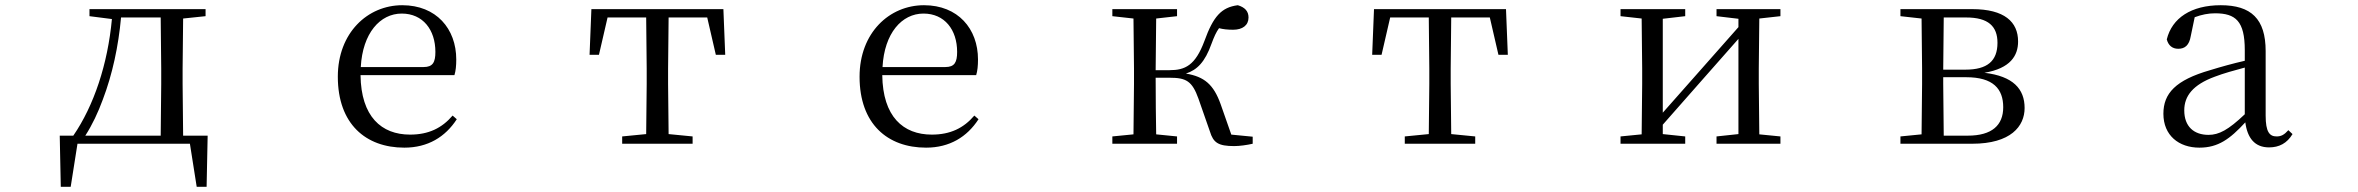

<svg xmlns="http://www.w3.org/2000/svg" viewBox="-20 -551 9040 736"><path d="M323 -489 409 -478C393 -305 340 -146 261 -31H209L213 165H251L277 0H708L734 165H772L776 -31H682L680 -229V-288L682 -480L768 -489V-516H323ZM596 -31H307C334 -73 356 -120 374 -169C411 -266 434 -374 444 -484H596L598 -288V-229Z M1530 15C1620 15 1687 -26 1731 -94L1715 -108C1674 -60 1623 -35 1552 -35C1442 -35 1364 -104 1362 -263H1722C1727 -279 1729 -299 1729 -323C1729 -441 1652 -531 1522 -531C1389 -531 1275 -425 1275 -257C1275 -76 1382 15 1530 15ZM1363 -294C1370 -424 1437 -499 1520 -499C1601 -499 1649 -437 1649 -352C1649 -312 1639 -294 1604 -294Z M2456 0H2635V-28L2543 -37L2541 -229V-288L2543 -484H2691L2724 -341H2760L2753 -516H2247L2240 -341H2276L2309 -484H2457L2459 -288V-229L2457 -37L2365 -28V0Z M3530 15C3620 15 3687 -26 3731 -94L3715 -108C3674 -60 3623 -35 3552 -35C3442 -35 3364 -104 3362 -263H3722C3727 -279 3729 -299 3729 -323C3729 -441 3652 -531 3522 -531C3389 -531 3275 -425 3275 -257C3275 -76 3382 15 3530 15ZM3363 -294C3370 -424 3437 -499 3520 -499C3601 -499 3649 -437 3649 -352C3649 -312 3639 -294 3604 -294Z M4618 -47C4631 -4 4650 9 4711 9C4732 9 4760 5 4782 0V-27L4700 -35L4659 -152C4632 -227 4597 -257 4526 -269C4569 -283 4599 -313 4624 -383C4634 -410 4642 -428 4653 -443C4668 -439 4685 -437 4707 -437C4743 -437 4766 -454 4766 -484C4766 -508 4752 -523 4725 -531C4662 -523 4631 -488 4597 -394C4562 -300 4523 -282 4463 -282H4410L4412 -480L4492 -489V-516H4244V-489L4325 -480L4327 -288V-229L4325 -36L4244 -28V0H4492V-28L4412 -36C4411 -92 4410 -176 4410 -253H4464C4527 -253 4550 -240 4574 -173Z M5456 0H5635V-28L5543 -37L5541 -229V-288L5543 -484H5691L5724 -341H5760L5753 -516H5247L5240 -341H5276L5309 -484H5457L5459 -288V-229L5457 -37L5365 -28V0Z M6560 -489 6644 -479V-447L6484 -266L6354 -119V-479L6440 -489V-516H6192V-489L6273 -480L6275 -288V-229L6273 -36L6192 -28V0H6440V-28L6354 -37V-73L6509 -249L6644 -402V-37L6560 -28V0H6805V-28L6724 -36L6722 -229V-288L6724 -480L6805 -489V-516H6560Z M7345 0H7540C7688 0 7741 -67 7741 -137C7741 -210 7697 -259 7587 -272C7687 -289 7716 -338 7716 -392C7716 -467 7664 -516 7540 -516H7265V-489L7346 -480L7348 -288V-229L7346 -36L7265 -28V0ZM7431 -484H7517C7602 -484 7637 -450 7637 -387C7637 -317 7598 -284 7514 -284H7429ZM7429 -255H7517C7621 -255 7659 -210 7659 -140C7659 -71 7616 -31 7523 -31H7431L7429 -229Z M8678 14C8717 14 8747 -2 8768 -37L8752 -52C8736 -34 8724 -28 8707 -28C8680 -28 8665 -45 8665 -108V-355C8665 -479 8609 -531 8493 -531C8380 -531 8306 -482 8286 -400C8292 -377 8307 -364 8330 -364C8355 -364 8372 -377 8378 -413L8393 -485C8420 -495 8445 -500 8471 -500C8550 -500 8585 -470 8585 -359V-318C8541 -308 8494 -295 8452 -282C8320 -244 8273 -193 8273 -115C8273 -32 8332 15 8411 15C8483 15 8528 -18 8587 -82C8595 -22 8623 14 8678 14ZM8585 -113C8522 -53 8486 -34 8446 -34C8390 -34 8353 -66 8353 -128C8353 -183 8386 -226 8470 -257C8504 -270 8544 -281 8585 -292Z"/></svg>

Font: Harano Aji Mincho TW
Style: Regular
Weight: 400
Foundry: Masamichi Hosoda
Version: HaranoAjiMinchoTW-Regular version 20230610;ttx 4.39.4